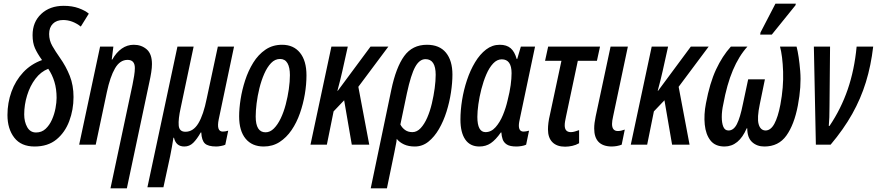

<svg xmlns="http://www.w3.org/2000/svg" viewBox="-20 -795 4818 1055"><path d="M170 10Q96 10 58.5 -38.5Q21 -87 21 -163Q21 -230 43 -291Q65 -352 107.5 -397.5Q150 -443 211 -465Q185 -501 172 -530.5Q159 -560 159 -602Q159 -674 206.5 -718.5Q254 -763 330 -763Q377 -763 412.5 -750Q448 -737 468 -720L424 -649Q378 -685 327 -685Q291 -685 270.5 -664.5Q250 -644 250 -608Q250 -573 267.5 -542.5Q285 -512 309 -478Q343 -430 363.5 -378Q384 -326 384 -262Q384 -192 360.5 -129.5Q337 -67 290 -28.5Q243 10 170 10ZM178 -67Q209 -67 230.5 -87Q252 -107 265.5 -137.5Q279 -168 285 -200.5Q291 -233 291 -257Q291 -306 279 -345.5Q267 -385 245 -417Q204 -401 174.5 -362Q145 -323 129 -271Q113 -219 113 -166Q113 -126 129.5 -96.5Q146 -67 178 -67Z M708 -329Q713 -353 717 -378Q721 -403 721 -421Q721 -466 681 -466Q639 -466 612 -419.5Q585 -373 567 -288L506 0H415L530 -539H603L594 -468H597Q619 -507 649 -528Q679 -549 715 -549Q757 -549 786 -524Q815 -499 815 -443Q815 -423 811 -397.5Q807 -372 801 -345L677 240H587Z M790 234 955 -539H1044L973 -203Q959 -140 962 -105.5Q965 -71 999 -71Q1042 -71 1070 -117.5Q1098 -164 1116 -254L1177 -539H1266L1182 -140Q1168 -72 1204 -72Q1218 -72 1234 -77L1218 0Q1211 4 1195 7Q1179 10 1169 10Q1123 10 1105.5 -7Q1088 -24 1086 -67H1083Q1062 -30 1041.5 -10Q1021 10 993 10Q947 10 936 -38H933Q925 14 915 63L878 234Z M1429 10Q1365 10 1329.5 -33Q1294 -76 1294 -156Q1294 -198 1302 -249.5Q1310 -301 1327 -353.5Q1344 -406 1371.5 -450.5Q1399 -495 1438.5 -522Q1478 -549 1530 -549Q1593 -549 1628.5 -505Q1664 -461 1664 -381Q1664 -331 1655 -277.5Q1646 -224 1628 -172.5Q1610 -121 1582 -80Q1554 -39 1516 -14.5Q1478 10 1429 10ZM1439 -68Q1464 -68 1485 -89Q1506 -110 1522.5 -144.5Q1539 -179 1550 -221Q1561 -263 1567 -305Q1573 -347 1573 -382Q1573 -425 1559.5 -448Q1546 -471 1519 -471Q1491 -471 1469.5 -448.5Q1448 -426 1432 -389.5Q1416 -353 1405.5 -310.5Q1395 -268 1390 -227Q1385 -186 1385 -155Q1385 -68 1439 -68Z M1686 0 1801 -539H1891L1861 -404Q1856 -382 1849.5 -355.5Q1843 -329 1834 -296H1836L2016 -539H2114L1949 -318L2009 0H1913L1871 -244L1813 -183L1776 0Z M2130 -301Q2156 -425 2201 -487Q2246 -549 2326 -549Q2395 -549 2430.5 -505.5Q2466 -462 2466 -385Q2466 -341 2458 -287.5Q2450 -234 2433.5 -181.5Q2417 -129 2392 -86Q2367 -43 2334 -16.5Q2301 10 2259 10Q2225 10 2200 -1.5Q2175 -13 2160 -32Q2159 -16 2154.5 3.5Q2150 23 2147 42L2106 240H2017ZM2246 -69Q2271 -69 2291.5 -91Q2312 -113 2327.5 -148.5Q2343 -184 2353 -226.5Q2363 -269 2368.5 -310Q2374 -351 2374 -384Q2374 -470 2318 -470Q2285 -470 2261.5 -427.5Q2238 -385 2216 -283L2180 -111Q2189 -93 2205.5 -81Q2222 -69 2246 -69Z M2614 10Q2563 10 2536.5 -28.5Q2510 -67 2510 -138Q2510 -189 2519 -245Q2528 -301 2546 -355Q2564 -409 2590.5 -453Q2617 -497 2651 -523Q2685 -549 2726 -549Q2764 -549 2786 -530Q2808 -511 2819 -471H2822L2842 -539H2920L2838 -150Q2835 -137 2833 -125.5Q2831 -114 2831 -105Q2831 -72 2857 -72Q2869 -72 2887 -77L2871 0Q2861 5 2845.5 7.5Q2830 10 2818 10Q2782 10 2765 -1Q2748 -12 2742 -29.5Q2736 -47 2735 -67H2732Q2704 -27 2677 -8.5Q2650 10 2614 10ZM2648 -69Q2679 -69 2703 -96Q2727 -123 2743.5 -163Q2760 -203 2769 -243Q2781 -290 2786 -327Q2791 -364 2791 -393Q2791 -469 2737 -469Q2711 -469 2689.5 -446Q2668 -423 2652 -385.5Q2636 -348 2625 -305Q2614 -262 2608.5 -222Q2603 -182 2603 -153Q2603 -69 2648 -69Z M3085 11Q3040 11 3015.5 -13.5Q2991 -38 2991 -84Q2991 -101 2993.5 -121Q2996 -141 3002 -166L3065 -461H2975L2992 -539H3277L3260 -461H3155L3090 -154Q3087 -140 3085 -128.5Q3083 -117 3083 -106Q3083 -69 3117 -69Q3127 -69 3139 -72.5Q3151 -76 3162 -80V-8Q3145 2 3124.5 6.5Q3104 11 3085 11Z M3339 10Q3245 8 3245 -89Q3245 -104 3247 -120Q3249 -136 3253 -155L3335 -539H3430L3349 -156Q3343 -130 3343 -114Q3343 -75 3375 -75Q3392 -75 3413 -83L3396 0Q3370 10 3339 10Z M3446 0 3561 -539H3651L3621 -404Q3616 -382 3609.5 -355.5Q3603 -329 3594 -296H3596L3776 -539H3874L3709 -318L3769 0H3673L3631 -244L3573 -183L3536 0Z M3961 10Q3910 10 3884 -23Q3858 -56 3852.5 -110.5Q3847 -165 3859 -227Q3880 -339 3914.5 -413Q3949 -487 3996 -539H4087Q4040 -487 4007 -409Q3974 -331 3954 -221Q3946 -185 3946 -152Q3946 -119 3954.5 -98.5Q3963 -78 3983 -78Q4011 -78 4029 -113Q4047 -148 4062 -223L4091 -359H4183L4155 -223Q4139 -147 4148.5 -113Q4158 -79 4186 -78Q4215 -78 4235 -115Q4255 -152 4268 -220Q4286 -316 4283 -401.5Q4280 -487 4266 -539H4357Q4370 -489 4377 -404.5Q4384 -320 4364 -215Q4344 -110 4301 -50Q4258 10 4180 10Q4139 10 4112.5 -14.5Q4086 -39 4086 -90H4083Q4040 10 3961 10ZM4157 -605 4159 -617 4241 -775H4353L4351 -766L4221 -605Z M4463 0 4452 -539H4541L4538 -213Q4538 -143 4534 -103H4538Q4601 -196 4638 -303.5Q4675 -411 4687 -539H4778Q4766 -435 4738 -344Q4710 -253 4662.5 -168.5Q4615 -84 4544 0Z"/></svg>

Font: Noto Sans ExtraCondensed Medium
Style: Italic
Weight: 500
Width: 2
Italic angle: -12°
Designer: Monotype Design Team
Foundry: Monotype Imaging Inc.
Version: Version 2.013; ttfautohint (v1.8.4.7-5d5b)